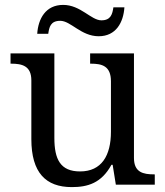

<svg xmlns="http://www.w3.org/2000/svg" viewBox="-20 -754 675 784"><path d="M383 -606C454 -606 484 -663 488 -724H443C439 -697 433 -671 394 -671C352 -671 309 -734 238 -734C166 -734 136 -677 132 -616H177C181 -643 186 -669 226 -669C269 -669 311 -606 383 -606ZM273 10C338 10 394 -6 435 -81H440L453 0H612V-42H609C565 -42 527 -50 527 -109V-536H348V-494H351C396 -494 433 -485 433 -422V-216C433 -119 395 -54 307 -54C226 -54 202 -104 202 -191V-536H23V-494H26C70 -494 108 -485 108 -426V-186C108 -49 167 10 273 10Z"/></svg>

Font: Noto Serif Thai
Style: Regular
Weight: 400
Designer: Monotype Design Team
Foundry: Monotype Imaging Inc.
Version: Version 1.901